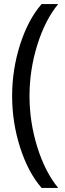

<svg xmlns="http://www.w3.org/2000/svg" viewBox="-20 -770 322 950"><path d="M40 -295Q40 -426 79.5 -549.5Q119 -673 186 -750H268Q203 -671 164.5 -547.5Q126 -424 126 -295Q126 -166 164.5 -42.5Q203 81 268 160H186Q119 83 79.5 -40.5Q40 -164 40 -295Z"/></svg>

Font: Thasadith
Style: Bold
Weight: 700
Designer: Cadson Demak Co.,Ltd.
Foundry: Cadson Demak Co.,Ltd.
Version: Version 1.000; ttfautohint (v1.6)